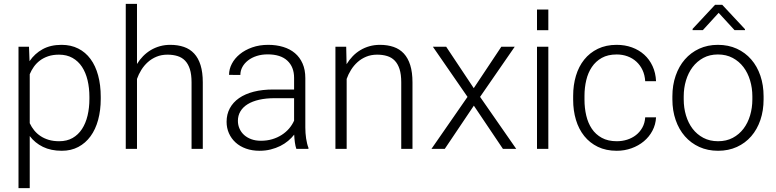

<svg xmlns="http://www.w3.org/2000/svg" viewBox="-20 -770 4014 993"><path d="M501 -258.8Q501 -199.2 487.5 -149.9Q474.1 -100.6 448.2 -65.2Q422.4 -29.8 385 -10Q347.7 9.8 299.8 9.8Q243.2 9.8 201.9 -10.5Q160.6 -30.8 133.8 -66.4V203.1H75.7V-528.3H129.9L132.8 -453.6Q159.7 -493.2 200.7 -515.6Q241.7 -538.1 298.3 -538.1Q346.7 -538.1 384.5 -519Q422.4 -500 448.2 -464.8Q474.1 -429.7 487.5 -380.1Q501 -330.6 501 -269ZM442.4 -269Q442.4 -314.9 432.9 -355Q423.3 -395 404.1 -424.3Q384.8 -453.6 355 -470.5Q325.2 -487.3 285.2 -487.3Q253.4 -487.3 229 -479Q204.6 -470.7 186.3 -456.8Q168 -442.9 155 -424.6Q142.1 -406.2 133.8 -386.2V-132.8Q143.1 -112.8 157 -95.7Q170.9 -78.6 189.7 -66.2Q208.5 -53.7 232.4 -46.6Q256.3 -39.6 286.1 -39.6Q326.2 -39.6 355.5 -56.4Q384.8 -73.2 404.1 -102.8Q423.3 -132.3 432.9 -172.4Q442.4 -212.4 442.4 -258.8Z M688.5 -439Q702.1 -461.4 720.2 -479.7Q738.3 -498 760 -511Q781.7 -523.9 806.9 -531Q832 -538.1 860.4 -538.1Q899.9 -538.1 931.2 -527.3Q962.4 -516.6 984.1 -493.2Q1005.9 -469.7 1017.3 -432.9Q1028.8 -396 1028.8 -343.8V0H970.7V-344.2Q970.7 -385.3 961.9 -412.6Q953.1 -439.9 937 -456.5Q920.9 -473.1 897.7 -480.2Q874.5 -487.3 846.2 -487.3Q814.9 -487.3 789.6 -476.8Q764.2 -466.3 744.6 -448.7Q725.1 -431.2 710.9 -408.4Q696.8 -385.7 688.5 -361.8V0H630.4V-750H688.5Z M1512.7 0Q1507.8 -13.7 1505.1 -33.4Q1502.4 -53.2 1501.5 -73.7Q1488.3 -56.6 1470.2 -41.5Q1452.1 -26.4 1429.7 -15.1Q1407.2 -3.9 1380.4 2.9Q1353.5 9.8 1322.3 9.8Q1283.7 9.8 1252.2 -1.5Q1220.7 -12.7 1198.5 -33Q1176.3 -53.2 1164.1 -80.6Q1151.9 -107.9 1151.9 -140.1Q1151.9 -178.7 1168.5 -209.7Q1185.1 -240.7 1216.3 -262.5Q1247.6 -284.2 1292.2 -295.7Q1336.9 -307.1 1392.6 -307.1H1501V-367.2Q1501 -423.8 1466.1 -456.3Q1431.2 -488.8 1364.3 -488.8Q1333.5 -488.8 1307.6 -480.5Q1281.7 -472.2 1262.9 -457.5Q1244.1 -442.9 1233.6 -423.6Q1223.1 -404.3 1223.1 -382.3L1164.6 -382.8Q1164.6 -412.6 1179.2 -440.4Q1193.8 -468.3 1220.5 -490Q1247.1 -511.7 1284.4 -524.9Q1321.8 -538.1 1367.2 -538.1Q1409.2 -538.1 1444.6 -527.3Q1480 -516.6 1505.4 -495.1Q1530.8 -473.6 1544.9 -441.4Q1559.1 -409.2 1559.1 -366.2V-110.4Q1559.1 -96.7 1560.1 -82Q1561 -67.4 1563.2 -53.7Q1565.4 -40 1568.4 -27.6Q1571.3 -15.1 1575.2 -5.9V0ZM1329.1 -42Q1360.8 -42 1387.9 -50Q1415 -58.1 1437 -72.3Q1459 -86.4 1475.1 -105.2Q1491.2 -124 1501 -146V-262.2H1400.9Q1356 -262.2 1320.6 -254.2Q1285.2 -246.1 1260.7 -231Q1236.3 -215.8 1223.4 -194.1Q1210.4 -172.4 1210.4 -145Q1210.4 -123.5 1218.8 -104.7Q1227.1 -85.9 1242.4 -72Q1257.8 -58.1 1279.8 -50Q1301.8 -42 1329.1 -42Z M1770.5 -528.3 1772.5 -438Q1786.1 -460.4 1804 -479Q1821.8 -497.6 1843.8 -510.7Q1865.7 -523.9 1891.1 -531Q1916.5 -538.1 1944.8 -538.1Q1984.4 -538.1 2015.6 -527.3Q2046.9 -516.6 2068.6 -493.2Q2090.3 -469.7 2101.8 -432.9Q2113.3 -396 2113.3 -343.8V0H2055.2V-344.2Q2055.2 -385.3 2046.4 -412.6Q2037.6 -439.9 2021.5 -456.5Q2005.4 -473.1 1982.2 -480.2Q1959 -487.3 1930.7 -487.3Q1899.4 -487.3 1874 -476.8Q1848.6 -466.3 1829.1 -448.7Q1809.6 -431.2 1795.4 -408.4Q1781.2 -385.7 1772.9 -361.8V0H1714.8V-528.3Z M2430.2 -314 2572.8 -528.3H2642.1L2462.9 -269L2649.9 0H2581.1L2430.7 -223.6L2280.3 0H2211.4L2397.9 -269L2218.8 -528.3H2287.6Z M2815.9 -613.8H2757.3V-720.7H2815.9ZM2815.9 0H2757.3V-528.3H2815.9Z M3169.9 -39.6Q3197.8 -39.6 3223.4 -47.6Q3249 -55.7 3269 -71.3Q3289.1 -86.9 3302 -109.9Q3314.9 -132.8 3316.9 -163.1H3373Q3371.1 -125.5 3354.2 -93.8Q3337.4 -62 3309.8 -39.1Q3282.2 -16.1 3246.1 -3.2Q3210 9.8 3169.9 9.8Q3114.3 9.8 3072.3 -10.5Q3030.3 -30.8 3001.7 -66.4Q2973.1 -102.1 2958.7 -150.1Q2944.3 -198.2 2944.3 -253.9V-274.4Q2944.3 -330.1 2958.7 -378.2Q2973.1 -426.3 3001.5 -461.7Q3029.8 -497.1 3072 -517.6Q3114.3 -538.1 3169.4 -538.1Q3211.9 -538.1 3248.3 -524.9Q3284.7 -511.7 3311.8 -487.3Q3338.9 -462.9 3355 -428Q3371.1 -393.1 3373 -350.1H3316.9Q3314.9 -382.3 3303 -407.7Q3291 -433.1 3271.2 -451.2Q3251.5 -469.2 3225.3 -478.8Q3199.2 -488.3 3169.4 -488.3Q3124 -488.3 3092.5 -470.7Q3061 -453.1 3041 -423.3Q3021 -393.6 3012 -355Q3002.9 -316.4 3002.9 -274.4V-253.9Q3002.9 -211.4 3012 -172.6Q3021 -133.8 3040.8 -104.2Q3060.5 -74.7 3092.5 -57.1Q3124.5 -39.6 3169.9 -39.6Z M3457.5 -272Q3457.5 -329.6 3474.4 -378.4Q3491.2 -427.2 3522 -462.6Q3552.7 -498 3596.2 -518.1Q3639.6 -538.1 3692.9 -538.1Q3747.1 -538.1 3790.8 -518.1Q3834.5 -498 3865.2 -462.6Q3896 -427.2 3912.6 -378.4Q3929.2 -329.6 3929.2 -272V-255.9Q3929.2 -198.2 3912.6 -149.4Q3896 -100.6 3865.2 -65.2Q3834.5 -29.8 3791 -10Q3747.6 9.8 3693.8 9.8Q3640.1 9.8 3596.7 -10Q3553.2 -29.8 3522.2 -65.2Q3491.2 -100.6 3474.4 -149.4Q3457.5 -198.2 3457.5 -255.9ZM3516.1 -255.9Q3516.1 -212.4 3527.8 -173.1Q3539.6 -133.8 3562 -104.2Q3584.5 -74.7 3617.7 -57.1Q3650.9 -39.6 3693.8 -39.6Q3736.8 -39.6 3769.8 -57.1Q3802.7 -74.7 3825.2 -104.2Q3847.7 -133.8 3859.4 -173.1Q3871.1 -212.4 3871.1 -255.9V-272Q3871.1 -314.5 3859.4 -353.8Q3847.7 -393.1 3825.2 -422.9Q3802.7 -452.6 3769.3 -470.5Q3735.8 -488.3 3692.9 -488.3Q3650.4 -488.3 3617.4 -470.5Q3584.5 -452.6 3562 -422.9Q3539.6 -393.1 3527.8 -353.8Q3516.1 -314.5 3516.1 -272ZM3833 -619.1V-614.3H3778.8L3696.8 -703.6L3615.2 -614.3H3562V-620.6L3678.2 -745.1H3715.3Z"/></svg>

Font: Melbourne
Style: Light
Weight: 300
Designer: Google
Version: Version 2.000980; 2014